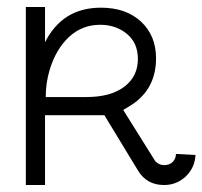

<svg xmlns="http://www.w3.org/2000/svg" viewBox="-20 -531 580 550"><path d="M109 -511V-410Q159 -509 269 -509Q341 -509 384 -469Q427 -429 427 -364Q427 -285 370 -240Q359 -231 333 -216L425 -69Q436 -58 450 -58Q466 -58 475 -67.5Q484 -77 484 -90L540 -87Q538 -50 512 -25.5Q486 -1 450 -1Q400 -1 375 -43L279 -201H109V-1H54V-511ZM111 -253H227Q297 -253 336 -282.5Q375 -312 375 -362Q375 -408 343.5 -434Q312 -460 267 -460Q215 -460 177.5 -425Q140 -390 122 -330Q111 -293 111 -253Z"/></svg>

Font: Bellota
Style: Regular
Weight: 400
Designer: Kemie Guaida
Foundry: Kemie Guaida
Version: Version 1.000;PS 002.000;hotconv 1.0.70;makeotf.lib2.5.58329